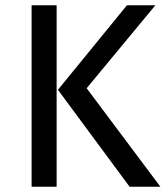

<svg xmlns="http://www.w3.org/2000/svg" viewBox="-20 -709 629 729"><path d="M200 -368 472 0H589L309 -374L570 -689H462ZM195 0V-689H100V0Z"/></svg>

Font: FiraGO Unicode
Style: Regular
Weight: 400
Designer: bBox Type
Foundry: bBox Type GmbH
Version: Version 1.001;PS 001.001;hotconv 1.0.88;makeotf.lib2.5.64775